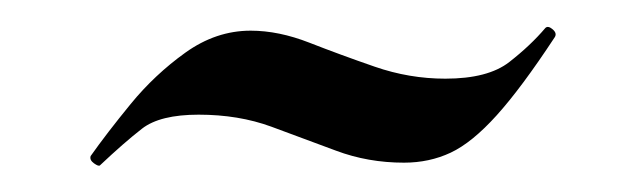

<svg xmlns="http://www.w3.org/2000/svg" viewBox="-20 -266 483 144"><path d="M314 -207Q346 -207 362 -219.5Q378 -232 389 -245Q391 -247 394.5 -244Q398 -241 396 -238Q371 -200 352.5 -179.5Q334 -159 318 -151.5Q302 -144 283 -144Q256 -144 232 -153Q208 -162 183.5 -171Q159 -180 129 -180Q100 -180 86.5 -169.5Q73 -159 55 -142Q54 -141 50.5 -143.5Q47 -146 48 -149Q60 -166 78 -188Q96 -210 119 -226.5Q142 -243 168 -243Q189 -243 212 -234Q235 -225 261 -216Q287 -207 314 -207Z"/></svg>

Font: Cormorant SemiBold
Style: Regular
Weight: 600
Designer: Christian Thalmann (Catharsis Fonts)
Foundry: Catharsis Fonts
Version: Version 4.000